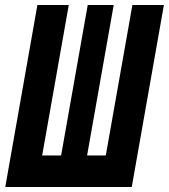

<svg xmlns="http://www.w3.org/2000/svg" viewBox="-20 -745 673 765"><path d="M129 -725H254L148 -125.5H223.5L329.5 -725H433L327 -125.5H401.5L507.5 -725H633L505 0H1Z"/></svg>

Font: JuliaMono ExtraBold
Style: Italic
Weight: 800
Italic angle: -9°
Monospace: yes
Designer: cormullion
Foundry: corm
Version: Version 0.057; ttfautohint (v1.8.4)